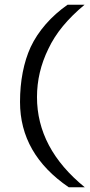

<svg xmlns="http://www.w3.org/2000/svg" viewBox="-20 -667 380 815"><path d="M272 128Q65 -13 65 -234Q65 -301 76.5 -360Q88 -419 110 -467Q134 -518 174 -564Q214 -610 267 -647H339Q285 -602 247 -556Q209 -510 185 -459Q137 -361 137 -255Q137 -37 340 128Z"/></svg>

Font: Ekushey Bangla Kolom
Style: Bold
Weight: 700
Designer: Al Mamun Sumon
Foundry: Al Mamun Sumon
Version: Version 1.0